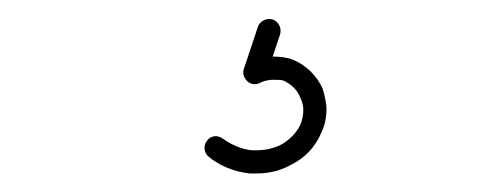

<svg xmlns="http://www.w3.org/2000/svg" viewBox="-20 -48 539 207"><path d="M251 114C242 113 231 109 221 102C215 97 207 98 203 104C199 109 200 117 205 121C216 130 231 137 249 139C251 139 254 139 257 139C270 139 283 136 295 129C309 122 320 110 326 96C330 88 332 79 332 70C332 63 330 55 328 48C322 34 310 22 295 16C289 14 282 13 275 13H274L282 -11C284 -18 280 -25 274 -27C267 -29 260 -25 258 -19L243 26C241 31 243 36 247 40C251 43 256 44 261 41C265 39 270 38 275 38C279 38 283 38 286 39C294 43 301 49 304 58C306 62 307 66 307 70C307 76 306 81 304 86C300 95 292 103 283 108C275 112 266 114 257 114C254 114 253 114 251 114Z"/></svg>

Font: LS
Style: Light
Weight: 300
Designer: BSozoo
Foundry: BSozoo
Version: Version 001.000